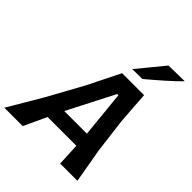

<svg xmlns="http://www.w3.org/2000/svg" viewBox="-300 -1120 1271 1271"><g transform="rotate(45 336.0 -484.0)"><path d="M-39 0Q-4.5 -58 33 -121.8Q70.5 -185.5 104.5 -243.5L238.5 -487.5Q270 -550.5 296.5 -604Q323 -657.5 351 -713H556.5Q560 -659 564 -603.8Q568 -548.5 572.5 -486.5L603 -240.5Q613.5 -183 624.5 -119.2Q635.5 -55.5 645 0H484Q482 -38 480 -78.5Q478 -119 476 -159H207Q188.5 -119 169.8 -78.8Q151 -38.5 133 0ZM425.5 -592.5 257 -265H469L436.5 -592.5ZM379 -779.5Q418.5 -827 456 -873.2Q493.5 -919.5 532 -966L682 -968.5Q642 -927.5 584.5 -876.8Q527 -826 473 -781Z"/></g></svg>

Font: Commissioner Loud SemiBold
Style: Italic
Weight: 600
Italic angle: -12°
Designer: Kostas Bartsokas
Foundry: Kostas Bartsokas
Version: Version 1.000; ttfautohint (v1.8.3)